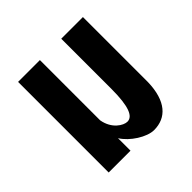

<svg xmlns="http://www.w3.org/2000/svg" viewBox="-158 -737 890 890"><g transform="rotate(-45 287.5 -292.0)"><path d="M366 10C446 10 500 -46 503 -168V-594H361V-266C361 -148 340 -105 306 -105C281 -105 232 -134 221 -199V-594H78V0H221V-82C250 -34 320 10 366 10Z"/></g></svg>

Font: Vanilla Cream Black
Style: Regular
Weight: 900
Designer: Jeremy Tribby, Jinavaṁso
Foundry: Tribby Type
Version: Version 1.422;Glyphs 3.1.2 (3151)